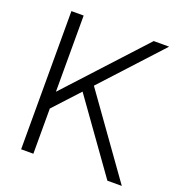

<svg xmlns="http://www.w3.org/2000/svg" viewBox="-127 -807 854 914"><g transform="rotate(20 300.0 -350.0)"><path d="M142 -700H80V0H142V-229L261 -358L517 0H590L302 -403L575 -700H497L142 -314Z"/></g></svg>

Font: CommitMonoV143 ExtLt
Style: Regular
Weight: 200
Monospace: yes
Designer: Eigil Nikolajsen
Foundry: Eigil Nikolajsen
Version: Version 1.143